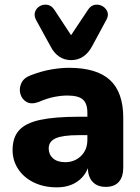

<svg xmlns="http://www.w3.org/2000/svg" viewBox="-20 -793 602 824"><path d="M285 -535Q256 -535 233.5 -550.5Q211 -566 197 -594L135 -707Q125 -726 130.5 -742Q136 -758 150.5 -766.5Q165 -775 182.5 -772.5Q200 -770 212 -753L285 -642L359 -753Q371 -770 388 -772.5Q405 -775 420 -766.5Q435 -758 441 -742Q447 -726 436 -707L375 -594Q360 -566 337.5 -550.5Q315 -535 285 -535ZM224 11Q168 11 125 -10Q82 -31 58 -67.5Q34 -104 34 -149Q34 -203 62 -234Q90 -265 152.5 -278.5Q215 -292 318 -292H355V-309Q355 -349 335.5 -366Q316 -383 269 -383Q243 -383 212.5 -377Q182 -371 145 -355Q114 -344 94 -355.5Q74 -367 67.5 -390Q61 -413 71.5 -436Q82 -459 112 -470Q159 -488 200.5 -495Q242 -502 276 -502Q395 -502 452 -449.5Q509 -397 509 -287V-74Q509 -34 490 -12.5Q471 9 434 9Q398 9 378 -12Q358 -33 357 -71Q342 -33 307.5 -11Q273 11 224 11ZM355 -213H318Q249 -213 219 -199.5Q189 -186 189 -156Q189 -130 207.5 -113.5Q226 -97 260 -97Q300 -97 327.5 -123.5Q355 -150 355 -193Z"/></svg>

Font: Chiron GoRound TC EB
Style: Regular
Weight: 700
Designer: Ryoko NISHIZUKA 西塚涼子 (kana, bopomofo & ideographs); Paul D. Hunt (Latin, Greek & Cyrillic); Sandoll Communications 산돌커뮤니
Foundry: Adobe
Version: Version 1.000;hotconv 1.1.1;makeotfexe 2.6.0